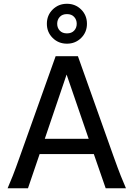

<svg xmlns="http://www.w3.org/2000/svg" viewBox="-20 -1016 731 1036"><path d="M130.9 0H21Q34.2 -29.8 48.8 -67.1Q63.5 -104.5 87.9 -173.3L280.3 -712.9H400.4L592.3 -173.3Q616.7 -105 631.8 -67.1Q647 -29.3 659.7 0H550.3L486.3 -184.6H193.8ZM458.5 -267.1 339.4 -613.8 221.7 -267.1ZM394 -887.7Q394 -909.7 380.1 -924.8Q366.2 -939.9 341.3 -939.9Q316.4 -939.9 302.5 -924.8Q288.6 -909.7 288.6 -887.7Q288.6 -865.7 302.5 -850.8Q316.4 -835.9 341.3 -835.9Q366.2 -835.9 380.1 -850.8Q394 -865.7 394 -887.7ZM232.9 -887.7Q232.9 -933.6 264.2 -964.6Q295.4 -995.6 341.3 -995.6Q386.7 -995.6 418 -964.6Q449.2 -933.6 449.2 -887.7Q449.2 -842.3 418 -811.3Q386.7 -780.3 341.3 -780.3Q295.4 -780.3 264.2 -811.3Q232.9 -842.3 232.9 -887.7Z"/></svg>

Font: Kanchenjunga Medium
Style: Regular
Weight: 500
Version: Version 2.001